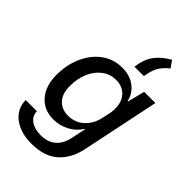

<svg xmlns="http://www.w3.org/2000/svg" viewBox="-280 -886 1164 1164"><g transform="rotate(45 301.5 -304.5)"><path d="M18 14H114Q115 55 148 78Q181 101 234 101Q294 101 330.5 68.5Q367 36 379 -25L398 -114H394Q367 -71 320.5 -46Q274 -21 219 -21Q138 -21 90 -76.5Q42 -132 42 -225Q42 -314 74.5 -385.5Q107 -457 164 -498Q221 -539 293 -539Q360 -539 404 -505.5Q448 -472 459 -419H463L491 -529H587L483 -30Q463 67 401 122Q339 177 229 177Q135 177 77 132.5Q19 88 18 14ZM424 -241 436 -295Q439 -315 439 -332Q439 -391 406.5 -425.5Q374 -460 319 -460Q270 -460 230.5 -430.5Q191 -401 169 -350Q147 -299 147 -235Q147 -170 179.5 -135Q212 -100 266 -100Q327 -100 369.5 -139.5Q412 -179 424 -241ZM473 -786 504 -742Q472 -717 454 -690Q436 -663 428 -624L422 -595H341L348 -631Q359 -682 390 -719Q421 -756 473 -786Z"/></g></svg>

Font: Mona Sans Medium
Style: Italic
Weight: 500
Italic angle: -11.7°
Designer: Deni Anggara
Foundry: GitHub
Version: Version 2.000